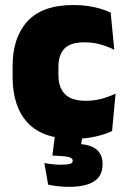

<svg xmlns="http://www.w3.org/2000/svg" viewBox="-20 -526 492 746"><path d="M265.5 13.5Q145 13.5 87 -49.5Q29 -112.5 29 -227V-269.5Q29 -380.5 87 -443.5Q145 -506.5 265 -506.5Q294.5 -506.5 321 -502.8Q347.5 -499 370 -492.2Q392.5 -485.5 410 -477L424 -332.5Q399.5 -345 371 -353.2Q342.5 -361.5 307.5 -361.5Q253.5 -361.5 230.2 -337Q207 -312.5 207 -266.5V-234Q207 -186 232.5 -160.2Q258 -134.5 312.5 -134.5Q346.5 -134.5 374.2 -142Q402 -149.5 429 -162L415.5 -17Q388 -3.5 349 5Q310 13.5 265.5 13.5ZM196 -18.5H303.5L290 68.5L223.5 34.5Q235.5 33.5 247 33.2Q258.5 33 270 33Q326.5 33 352.5 52.8Q378.5 72.5 378.5 109.5V112.5Q378.5 157.5 345.5 178.8Q312.5 200 248 200Q225 200 204.2 197.5Q183.5 195 167 191.5L152.5 107.5Q167.5 110.5 184 112.2Q200.5 114 215 114Q240 114 251.2 111Q262.5 108 262.5 99V98Q262.5 88.5 247.5 84.2Q232.5 80 185.5 78.5Q185 78.5 184.5 78.5Q184 78.5 183.5 78.5Z"/></svg>

Font: Anek Malayalam Medium ExtraBold
Style: Regular
Weight: 800
Version: Version 1.003